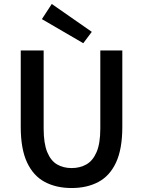

<svg xmlns="http://www.w3.org/2000/svg" viewBox="-20 -926 714 958"><path d="M337.4 12.2Q260.7 12.2 203.6 -18.1Q146.5 -48.3 115 -115.5Q83.5 -182.6 83.5 -293V-674.3H197.8V-284.7Q197.8 -210.4 215.6 -167.2Q233.4 -124 264.6 -105.7Q295.9 -87.4 337.4 -87.4Q378.9 -87.4 411.1 -105.7Q443.4 -124 461.9 -167.2Q480.5 -210.4 480.5 -284.7V-674.3H590.3V-293Q590.3 -182.6 559.1 -115.5Q527.8 -48.3 470.9 -18.1Q414.1 12.2 337.4 12.2ZM395.5 -710.4 189 -830.6 238.3 -906.2 438 -767.1Z"/></svg>

Font: Akatab
Style: Bold
Weight: 700
Designer: SIL Global
Foundry: SIL Global
Version: Version 4.100